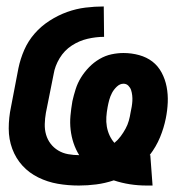

<svg xmlns="http://www.w3.org/2000/svg" viewBox="-20 -562 590 594"><path d="M434 12Q407 12 381.5 8Q356 4 332 -4Q305 5 278 8.5Q251 12 224 12Q190 12 158.5 6.5Q127 1 98.5 -13Q70 -27 49.5 -49.5Q29 -72 18 -101.5Q7 -131 7 -164.5Q7 -198 14 -231L37 -351Q43 -380 55 -407.5Q67 -435 87 -458Q107 -481 133.5 -498Q160 -515 188 -525Q216 -535 244.5 -538.5Q273 -542 301 -542L302 -448Q277 -448 251 -442Q225 -436 202 -421Q179 -406 164.5 -382Q150 -358 146 -333L122 -213Q119 -196 118.5 -178.5Q118 -161 122.5 -145.5Q127 -130 136.5 -117.5Q146 -105 160 -96.5Q174 -88 191 -85Q208 -82 225 -82Q214 -100 207.5 -119.5Q201 -139 198.5 -160.5Q196 -182 198 -204Q200 -226 204 -249Q208 -267 214 -286Q220 -305 230.5 -322Q241 -339 255.5 -354Q270 -369 288 -379.5Q306 -390 325 -394Q344 -398 362 -398Q387 -398 410.5 -391.5Q434 -385 451.5 -371.5Q469 -358 480 -337.5Q491 -317 495.5 -293.5Q500 -270 499 -245.5Q498 -221 493 -196Q487 -166 475 -137Q463 -108 443 -82H445L452 12ZM334 -120Q345 -129 353.5 -140.5Q362 -152 368.5 -164Q375 -176 378.5 -188.5Q382 -201 384 -214Q386 -223 387.5 -232Q389 -241 389.5 -249.5Q390 -258 389 -267Q388 -276 385.5 -283.5Q383 -291 377 -297Q371 -303 362 -303Q351 -303 341.5 -294Q332 -285 326.5 -274.5Q321 -264 318 -253Q315 -242 313 -231Q310 -215 309 -200Q308 -185 310.5 -170.5Q313 -156 319 -143Q325 -130 334 -120Z"/></svg>

Font: Lode Term
Style: Bold Italic
Weight: 700
Italic angle: -11°
Monospace: yes
Designer: Belleve Invis
Foundry: Belleve Invis
Version: Version 29.2.0